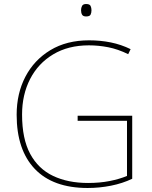

<svg xmlns="http://www.w3.org/2000/svg" viewBox="-20 -927 760 957"><path d="M367 -350H639V-36Q591 -13 533.5 -1.5Q476 10 417 10Q244 10 153.5 -85Q63 -180 63 -355Q63 -461 106.5 -544.5Q150 -628 231 -677Q312 -726 424 -726Q481 -726 532.5 -715.5Q584 -705 631 -682L619 -657Q568 -682 519.5 -691.5Q471 -701 423 -701Q320 -701 245 -656Q170 -611 130 -533Q90 -455 90 -356Q90 -235 130.5 -160Q171 -85 245 -50Q319 -15 419 -15Q477 -15 525.5 -24.5Q574 -34 613 -50V-325H367ZM409 -907Q427 -907 431.5 -897.5Q436 -888 436 -876Q436 -863 431.5 -854Q427 -845 409 -845Q394 -845 389 -854Q384 -863 384 -876Q384 -888 389 -897.5Q394 -907 409 -907Z"/></svg>

Font: Noto Sans Gujarati Thin
Style: Regular
Weight: 100
Designer: Jelle Bosma - Monotype Design Team, Universal Thirst
Foundry: Monotype Imaging Inc.
Version: Version 2.106; ttfautohint (v1.8.4.7-5d5b)